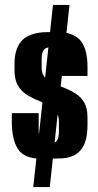

<svg xmlns="http://www.w3.org/2000/svg" viewBox="-20 -693 399 779"><path d="M148 -49Q78 -49 53 -88Q28 -127 28 -198V-234H137V-174Q137 -156 138.5 -141Q140 -126 149 -118Q158 -110 179 -110Q198 -110 206.5 -117.5Q215 -125 217 -137Q219 -149 219 -160V-198Q219 -223 209.5 -237.5Q200 -252 182 -262.5Q164 -273 138 -284Q112 -294 89 -308.5Q66 -323 52.5 -346.5Q39 -370 39 -407V-436Q39 -491 64.5 -523.5Q90 -556 153 -562L222 -564Q286 -558 310.5 -523.5Q335 -489 335 -422V-385H231V-442Q231 -475 221.5 -488.5Q212 -502 190 -502Q165 -502 157 -489Q149 -476 149 -457V-419Q149 -393 162 -378.5Q175 -364 196 -355Q217 -346 242 -336Q267 -326 288 -312.5Q309 -299 322 -276.5Q335 -254 335 -216V-186Q335 -158 330 -133.5Q325 -109 312 -90Q299 -71 276 -60.5Q253 -50 217 -50ZM195 -673H262L182 66H115Z"/></svg>

Font: Alumni Sans Thin
Style: Bold
Weight: 700
Version: Version 1.018